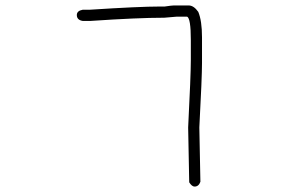

<svg xmlns="http://www.w3.org/2000/svg" viewBox="-20 -563 1040 704"><path d="M617.2 -543H671.9Q690.4 -543 707 -519.5Q720.7 -486.8 720.7 -425.8V-332Q720.7 -280.3 710.9 -95.7L714.8 103.5Q708.5 121.1 693.4 121.1Q683.6 121.1 673.8 105.5L669.9 -95.7Q679.7 -288.6 679.7 -341.8V-416Q679.7 -496.1 666 -502H628.9Q626 -502 582 -498H580.1Q485.4 -498 312.5 -486.3H283.2Q261.7 -489.7 261.7 -507.8Q261.7 -523.4 283.2 -527.3H308.6Q490.7 -539.1 566.4 -539.1H584Q610.4 -543 617.2 -543Z"/></svg>

Font: CEF Fonts CJK
Style: Regular
Weight: 400
Designer: PartyBoss (派对大魔王)
Version: Release 2.25